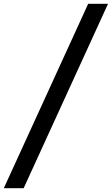

<svg xmlns="http://www.w3.org/2000/svg" viewBox="-43 -843 586 1006"><path d="M-23 143 419 -823H523L81 143Z"/></svg>

Font: Iosevka Slab Semibold Oblique
Style: Regular
Weight: 600
Italic angle: -9°
Monospace: yes
Designer: Belleve Invis
Foundry: Belleve Invis
Version: Version 11.1.1; ttfautohint (v1.8.3)